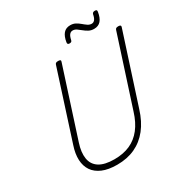

<svg xmlns="http://www.w3.org/2000/svg" viewBox="-275 -1466 1618 1694"><g transform="rotate(-30 534.5 -619.0)"><path d="M427 19Q338 19 278.5 -6.5Q219 -32 188 -77.5Q157 -123 154 -186.5Q151 -250 177 -327L399 -1016Q402 -1026 409 -1030.5Q416 -1035 432 -1035Q446 -1035 452.5 -1030.5Q459 -1026 455 -1015L231 -322Q202 -234 212.5 -169Q223 -104 277 -69.5Q331 -35 430 -35Q521 -35 589.5 -65.5Q658 -96 707 -158.5Q756 -221 785 -315L1012 -1016Q1015 -1026 1022 -1030.5Q1029 -1035 1045 -1035Q1074 -1035 1068 -1015L840 -311Q806 -201 748 -128Q690 -55 610 -18Q530 19 427 19ZM597 -1118Q574 -1118 578 -1141Q587 -1197 612 -1226Q637 -1255 681 -1255Q711 -1255 734 -1242.5Q757 -1230 776 -1213.5Q795 -1197 814 -1184Q833 -1171 854 -1171Q873 -1171 886 -1187.5Q899 -1204 905 -1237Q910 -1257 933 -1257Q947 -1257 951 -1252Q955 -1247 953 -1235Q944 -1178 919 -1149.5Q894 -1121 850 -1121Q820 -1121 796.5 -1133.5Q773 -1146 753.5 -1162.5Q734 -1179 715.5 -1191.5Q697 -1204 677 -1204Q657 -1204 644 -1188Q631 -1172 624 -1138Q622 -1127 615.5 -1122.5Q609 -1118 597 -1118Z"/></g></svg>

Font: Playwrite CO ExtraLight
Style: Regular
Weight: 250
Version: Version 1.002